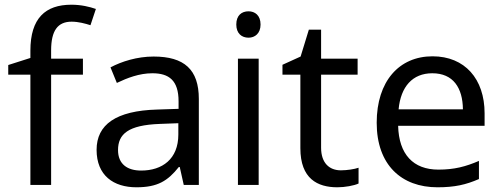

<svg xmlns="http://www.w3.org/2000/svg" viewBox="-20 -785 2128 815"><path d="M332 -468V-536H197V-571C197 -655 225 -693 284 -693C313 -693 342 -685 364 -678L387 -747C361 -756 325 -765 283 -765C173 -765 109 -708 109 -570V-539L15 -509V-468H109V0H197V-468Z M632 -545C562 -545 496 -524 449 -499L476 -433C520 -454 571 -474 627 -474C697 -474 738 -444 738 -355V-323L647 -320C472 -315 390 -256 390 -149C390 -40 462 10 559 10C649 10 692 -17 739 -76H743L760 0H824V-365C824 -490 762 -545 632 -545ZM658 -259 737 -262V-214C737 -110 669 -61 579 -61C521 -61 481 -88 481 -148C481 -216 524 -254 658 -259Z M1035 -737C1006 -737 983 -720 983 -681C983 -643 1006 -625 1035 -625C1062 -625 1086 -643 1086 -681C1086 -720 1062 -737 1035 -737ZM1078 -536H990V0H1078Z M1427 -62C1378 -62 1343 -93 1343 -158V-468H1498V-536H1343V-659H1291L1256 -545L1179 -510V-468H1255V-156C1255 -26 1328 10 1412 10C1444 10 1483 3 1502 -6V-73C1485 -67 1453 -62 1427 -62Z M1816 -546C1674 -546 1579 -440 1579 -264C1579 -85 1684 10 1837 10C1910 10 1958 -1 2013 -25V-102C1957 -78 1909 -65 1841 -65C1734 -65 1673 -130 1670 -251H2037V-304C2037 -450 1953 -546 1816 -546ZM1815 -474C1904 -474 1944 -412 1945 -321H1672C1681 -417 1731 -474 1815 -474Z"/></svg>

Font: Noto Sans Miao
Style: Regular
Weight: 400
Designer: Monotype Design Team
Foundry: Monotype Imaging Inc.
Version: Version 2.003